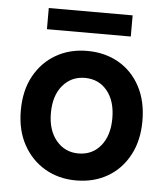

<svg xmlns="http://www.w3.org/2000/svg" viewBox="-50 -713 667 768"><g transform="rotate(5 283.5 -329.0)"><path d="M283.3 10Q213.3 10 158.3 -22.1Q103.3 -54.2 71.2 -112.5Q39.2 -170.8 39.2 -250Q39.2 -330 71.2 -388.3Q103.3 -446.7 158.3 -478.3Q213.3 -510 283.3 -510Q355 -510 410 -478.3Q465 -446.7 496.2 -388.3Q527.5 -330 527.5 -250Q527.5 -170.8 495.8 -112.1Q464.2 -53.3 409.2 -21.7Q354.2 10 283.3 10ZM283.3 -98.3Q339.2 -98.3 372.9 -139.6Q406.7 -180.8 406.7 -250Q406.7 -320 372.9 -360.8Q339.2 -401.7 283.3 -401.7Q229.2 -401.7 194.6 -360.8Q160 -320 160 -250Q160 -180.8 194.6 -139.6Q229.2 -98.3 283.3 -98.3ZM115 -582.5V-667.5H451.7V-582.5Z"/></g></svg>

Font: Funnel Sans SemiBold
Style: Regular
Weight: 600
Designer: NORD ID, Kristian Moeller
Foundry: Dicotype
Version: Version 1.000